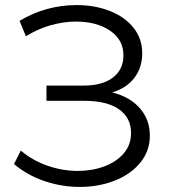

<svg xmlns="http://www.w3.org/2000/svg" viewBox="-20 -730 676 756"><path d="M570 -196Q570 -135 532 -89Q494 -43 431 -18.5Q368 6 294 6Q224 6 156.5 -16.5Q89 -39 35 -84L62 -137Q108 -98 167 -77.5Q226 -57 286 -57Q343 -57 391 -75Q439 -93 467.5 -126.5Q496 -160 496 -206Q496 -267 448 -300Q400 -333 313 -333H163V-393H309Q383 -393 424.5 -424.5Q466 -456 466 -512Q466 -574 413 -609.5Q360 -645 280 -645Q230 -645 179 -630.5Q128 -616 82 -587L57 -648Q161 -710 282 -710Q353 -710 412 -687Q471 -664 505.5 -621Q540 -578 540 -520Q540 -464 509 -423.5Q478 -383 422 -366Q491 -349 530.5 -304Q570 -259 570 -196Z"/></svg>

Font: APTA Sans Regular
Style: Regular
Weight: 400
Version: Version 7.200